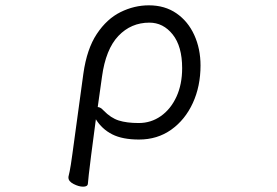

<svg xmlns="http://www.w3.org/2000/svg" viewBox="-20 -506 1040 721"><path d="M237 158Q242 138 246 112.5Q250 87 252 71L293 -229Q306 -322 343.5 -378.5Q381 -435 432.5 -460.5Q484 -486 539 -486Q599 -486 642.5 -456Q686 -426 709.5 -374.5Q733 -323 733 -260Q733 -182 704 -119Q675 -56 623 -19Q571 18 502 18Q440 18 401.5 -1.5Q363 -21 340 -58L322 79Q321 88 318.5 108Q316 128 313.5 149Q311 170 310 184Q309 195 292 195Q276 195 256.5 185Q237 175 237 161ZM347 -104Q357 -104 369 -91Q396 -63 426 -53.5Q456 -44 501 -44Q547 -44 584 -70Q621 -96 642.5 -142.5Q664 -189 664 -250Q664 -332 628.5 -376.5Q593 -421 541 -421Q472 -421 424.5 -371Q377 -321 363 -218Z"/></svg>

Font: QiushuiShotai
Style: Regular
Weight: 600
Designer: Fontworks Inc.
Foundry: Fontworks Inc.
Version: Version 1.250